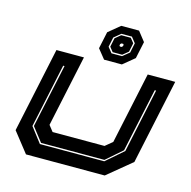

<svg xmlns="http://www.w3.org/2000/svg" viewBox="-108 -847 951 954"><g transform="rotate(15 368.0 -370.0)"><path d="M108 0 27 -103 120 -540H261.5L183 -172L207 -141.5H474L511 -172L589.5 -540H731L638 -103L513 0ZM161.5 -67.5H492.5L580.5 -144L650.5 -473.5H643.5L573.5 -146L491.5 -74.5H165.5L109.5 -146.5L179.5 -473.5H172.5L102.5 -144.5ZM361 -555 322 -603.5 340.5 -690.5 400 -739.5H491.5L530 -690.5L511.5 -603.5L452.5 -555ZM388.5 -595H442.5L477 -623L487.5 -673L465 -701.5H411L376.5 -673L366 -623ZM392.5 -602 374 -625.5 383.5 -671 412 -694.5H461L480 -671L470.5 -625.5L441.5 -602ZM420 -638.5H428.5L434 -643.5L436 -651L432.5 -655.5H424L418.5 -651L416.5 -643.5Z"/></g></svg>

Font: Tourney Expanded ExtraBold
Style: Italic
Weight: 800
Width: 7
Italic angle: -12°
Designer: Tyler Finck
Foundry: Etcetera Type Co
Version: Version 1.010; ttfautohint (v1.8.3)